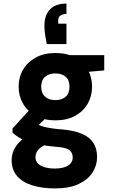

<svg xmlns="http://www.w3.org/2000/svg" viewBox="-20 -820 645 1072"><path d="M288 232Q214 232 159 214.5Q104 197 74.5 162Q45 127 45 74Q45 35 65.5 2Q86 -31 124 -56.5Q162 -82 215 -100L267 -24Q221 -11 199.5 10Q178 31 178 58Q178 79 192 93Q206 107 230.5 114Q255 121 286 121Q316 121 338.5 114Q361 107 373.5 93Q386 79 386 60Q386 34 369 19Q352 4 297 0Q248 -4 208 -11.5Q168 -19 137 -29.5Q106 -40 84 -53.5Q62 -67 50 -80V-103L160 -223L266 -191L130 -57L176 -134Q186 -127 197 -122Q208 -117 224.5 -112.5Q241 -108 266 -104Q291 -100 330 -97Q396 -91 438.5 -72.5Q481 -54 501.5 -22Q522 10 522 57Q522 103 497 142.5Q472 182 420 207Q368 232 288 232ZM289 -148Q226 -148 179.5 -173.5Q133 -199 108.5 -241.5Q84 -284 84 -336Q84 -389 109 -431.5Q134 -474 180 -499Q226 -524 289 -524Q354 -524 400 -499Q446 -474 470 -431.5Q494 -389 494 -336Q494 -284 470 -241.5Q446 -199 400 -173.5Q354 -148 289 -148ZM289 -261Q325 -261 346.5 -280Q368 -299 368 -336Q368 -373 346.5 -391.5Q325 -410 289 -410Q254 -410 232 -391.5Q210 -373 210 -336Q210 -299 232 -280Q254 -261 289 -261ZM375 -410 354 -512H562V-427ZM351 -800V-742Q329 -742 317 -733Q305 -724 305 -705V-688H351V-574H241Q235 -605 231.5 -628.5Q228 -652 228 -677Q228 -735 259 -767.5Q290 -800 351 -800Z"/></svg>

Font: DM Sans 12pt Black
Style: Regular
Weight: 900
Version: Version 4.004;gftools[0.9.30]